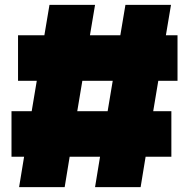

<svg xmlns="http://www.w3.org/2000/svg" viewBox="-20 -770 778 790"><path d="M58.6 0 79.1 -125H27.3V-312.5H110.4L131.3 -437.5H54.2V-625H162.6L183.6 -750H371.1L350.1 -625H475.1L496.1 -750H683.6L662.6 -625H710.4V-437.5H631.3L610.4 -312.5H685.1V-125H579.1L558.6 0H371.1L391.6 -125H266.6L246.1 0ZM297.9 -312.5H422.9L443.8 -437.5H318.8Z"/></svg>

Font: Holtwood One SC
Style: Regular
Weight: 400
Designer: Vernon Adams
Foundry: Vernon Adams
Version: Version 1.100; ttfautohint (v1.8.4.7-5d5b)